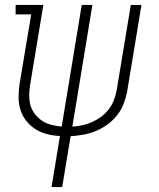

<svg xmlns="http://www.w3.org/2000/svg" viewBox="-20 -550 640 775"><path d="M188 205 222 -1Q196 -2 170.5 -8.5Q145 -15 123.5 -28.5Q102 -42 86.5 -61.5Q71 -81 63 -105.5Q55 -130 55 -157Q55 -184 59 -211L106 -492H43V-530H155L101 -204Q98 -183 98 -162Q98 -141 104 -122Q110 -103 122.5 -87.5Q135 -72 151.5 -61.5Q168 -51 188 -46Q208 -41 229 -39L310 -530H353L272 -39Q292 -40 312.5 -44.5Q333 -49 352 -57.5Q371 -66 388.5 -79Q406 -92 419 -109Q432 -126 439.5 -145.5Q447 -165 451 -186L508 -530H551L493 -179Q488 -154 478.5 -129.5Q469 -105 452 -84Q435 -63 413 -47Q391 -31 366.5 -21Q342 -11 316.5 -6.5Q291 -2 265 0L231 205Z"/></svg>

Font: Iosevka Slab XLtEx
Style: Italic
Weight: 200
Width: 7
Italic angle: -9°
Monospace: yes
Designer: Belleve Invis
Foundry: Belleve Invis
Version: Version 11.1.0; ttfautohint (v1.8.3)